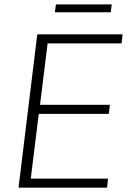

<svg xmlns="http://www.w3.org/2000/svg" viewBox="-20 -870 635 890"><path d="M234.4 -813 239.3 -849.6H498L493.2 -813ZM65.9 0 152.8 -710.9H548.3L543.5 -668.9H200.7L165.5 -384.3H489.3L484.4 -342.3H159.7L122.6 -42H481L476.1 0Z"/></svg>

Font: Muli
Style: ExtraLightItalic
Weight: 200
Italic angle: -7°
Designer: Vernon Adams
Foundry: newtypography
Version: Version 2.0; ttfautohint (v1.00rc1.2-2d82) -l 8 -r 50 -G 200